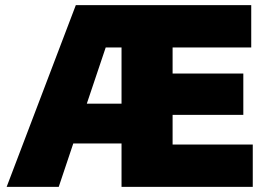

<svg xmlns="http://www.w3.org/2000/svg" viewBox="-20 -732 1046 752"><path d="M6 0 277 -712H964V-546H656V-444H933V-282H656V-166H970V0H456V-170H267L210 0ZM394 -546 320 -326H456V-546Z"/></svg>

Font: Outfit Black
Style: Regular
Weight: 900
Designer: Rodrigo Fuenzalida
Foundry: fragTYPE
Version: Version 1.100; ttfautohint (v1.8.4.7-5d5b)